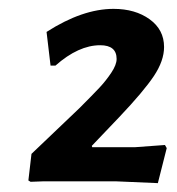

<svg xmlns="http://www.w3.org/2000/svg" viewBox="-20 -725 400 433"><path d="M236 -705Q285 -705 317.5 -681.5Q350 -658 350 -619Q350 -588 327 -553.5Q304 -519 249 -461L187 -396L188 -393H284L352 -398L356 -391L336 -312L243 -316H76L49 -315L44 -318L51 -378L159 -481Q190 -512 204.5 -527.5Q219 -543 231 -561Q243 -579 243 -592Q243 -623 206 -623Q157 -623 105 -577H94L85 -653Q166 -705 236 -705Z"/></svg>

Font: Alegreya Sans SC
Style: Bold Italic
Weight: 700
Italic angle: -7°
Designer: Juan Pablo del Peral
Foundry: Huerta Tipografica
Version: Version 2.007